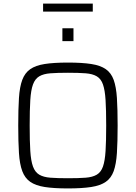

<svg xmlns="http://www.w3.org/2000/svg" viewBox="-20 -1046 761 1074"><path d="M360 8Q281 8 230 0Q179 -8 149 -29Q119 -50 104.5 -89Q90 -128 86 -190.5Q82 -253 82 -344Q82 -435 86 -497.5Q90 -560 104.5 -599Q119 -638 149 -659Q179 -680 230 -688Q281 -696 360 -696Q439 -696 490.5 -688Q542 -680 572 -659Q602 -638 616 -599Q630 -560 634 -497.5Q638 -435 638 -344Q638 -253 634 -190.5Q630 -128 616 -89Q602 -50 572 -29Q542 -8 490.5 0Q439 8 360 8ZM360 -49Q420 -49 459 -52Q498 -55 521.5 -69Q545 -83 556 -114.5Q567 -146 570.5 -201.5Q574 -257 574 -344Q574 -431 570.5 -486.5Q567 -542 556 -573.5Q545 -605 521.5 -619Q498 -633 459 -636Q420 -639 360 -639Q301 -639 262 -636Q223 -633 199.5 -619Q176 -605 164.5 -573.5Q153 -542 149.5 -486.5Q146 -431 146 -344Q146 -257 149.5 -201.5Q153 -146 164.5 -114.5Q176 -83 199.5 -69Q223 -55 262 -52Q301 -49 360 -49ZM329 -816V-888H391V-816ZM221 -981V-1026H499V-981Z"/></svg>

Font: Saira Light
Style: Regular
Weight: 300
Designer: Hector Gatti with collaboration of the Omnibus-Type team
Foundry: Omnibus-Type
Version: Version 1.100; ttfautohint (v1.8.3)